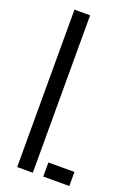

<svg xmlns="http://www.w3.org/2000/svg" viewBox="-152 -858 637 917"><g transform="rotate(20 166.0 -400.0)"><path d="M60.5 0V-800H140V0ZM193 0V-71.5H325.5V0Z"/></g></svg>

Font: Big Shoulders Stencil Text
Style: Regular
Weight: 400
Designer: Patric King
Foundry: XO Type Co
Version: Version 1.000